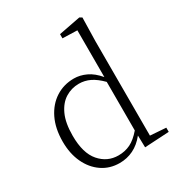

<svg xmlns="http://www.w3.org/2000/svg" viewBox="-190 -927 995 1068"><g transform="rotate(-30 308.0 -393.0)"><path d="M430.2 -101.1V-413.1Q394.5 -449.2 361.1 -465.6Q327.6 -481.9 290 -481.9Q242.7 -481.9 203.1 -457.5Q163.6 -433.1 139.9 -381.6Q116.2 -330.1 116.2 -248Q116.2 -136.2 164.1 -81.1Q211.9 -25.9 283.2 -25.9Q325.2 -25.9 359.9 -42.7Q394.5 -59.6 430.2 -101.1ZM488.8 -34.2 589.8 -26.9V0L433.1 8.8L431.2 -67.9Q397.5 -25.9 356.4 -5.9Q315.4 14.2 268.1 14.2Q204.6 14.2 155.8 -19.3Q106.9 -52.7 79.3 -111.6Q51.8 -170.4 51.8 -247.1Q51.8 -332 81.8 -393.3Q111.8 -454.6 163.6 -487.8Q215.3 -521 280.8 -521Q319.3 -521 358.2 -502.9Q397 -484.9 432.1 -442.9V-743.2L337.9 -746.1V-772.9L477.1 -799.8L492.2 -791L488.8 -641.1Z"/></g></svg>

Font: Source Han Serif CN ExtraLight
Style: Regular
Weight: 250
Designer: Ryoko NISHIZUKA  (kana & ideographs); Frank Grießhammer (Latin, Greek & Cyrillic); Wenlong ZHANG  (bopomofo); Sandoll Co
Foundry: Adobe Systems Incorporated
Version: Version 1.001;PS 1.001;hotconv 16.6.54;makeotf.lib2.5.65590